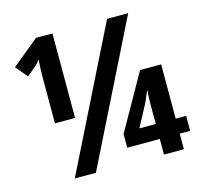

<svg xmlns="http://www.w3.org/2000/svg" viewBox="-104 -827 986 940"><g transform="rotate(-15 389.5 -357.0)"><path d="M162 0H269L624 -714H517ZM138 -286H240V-714H157L20 -602L70 -542L114 -578C123 -585 134 -598 142 -609C139 -582 138 -539 138 -509ZM614 0H715V-79H768V-155H715V-430H608L449 -148V-79H614ZM531 -155 588 -262C597 -279 608 -309 617 -329C615 -304 614 -275 614 -247V-155Z"/></g></svg>

Font: Noto Sans Display SemiCondensed
Style: Bold
Weight: 700
Width: 4
Designer: Monotype Design Team
Foundry: Monotype Imaging Inc.
Version: Version 1.900